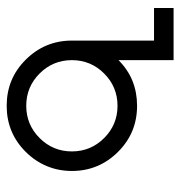

<svg xmlns="http://www.w3.org/2000/svg" viewBox="-2 -538 552 589"><g transform="rotate(90 274.5 -244.0)"><path d="M305 -328Q363 -328 404 -287Q445 -246 445 -188Q445 -130 404 -89Q363 -48 305 -48Q247 -48 206 -89Q165 -130 165 -188Q165 -246 206 -287Q247 -328 305 -328ZM305 -388Q264 -388 229 -374Q194 -360 165 -331V-500H5V-440H105V-188Q105 -105 164 -46Q222 12 305 12Q388 12 446 -46Q475 -75 490 -111Q505 -147 505 -188Q505 -271 446 -330Q388 -388 305 -388Z"/></g></svg>

Font: Unageo
Style: Light
Weight: 300
Designer: Richard Sepsi
Foundry: Richard Sepsi
Version: Version 2.000